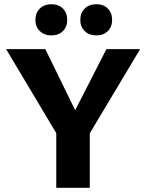

<svg xmlns="http://www.w3.org/2000/svg" viewBox="-20 -891 694 911"><path d="M268 -224 9 -658H195L369 -302ZM247 0V-314H406V0ZM386 -225 303 -302 485 -658H645ZM224 -723Q190 -723 169 -743.5Q148 -764 148 -796Q148 -830 169 -850.5Q190 -871 224 -871Q258 -871 278.5 -850.5Q299 -830 299 -796Q299 -764 278.5 -743.5Q258 -723 224 -723ZM438 -723Q403 -723 382 -743.5Q361 -764 361 -796Q361 -830 382 -850.5Q403 -871 438 -871Q471 -871 491.5 -850.5Q512 -830 512 -796Q512 -764 491.5 -743.5Q471 -723 438 -723Z"/></svg>

Font: Ysabeau Infant ExtraBold
Style: Regular
Weight: 800
Designer: Christian Thalmann (Catharsis Fonts)
Version: Version 2.001;gftools[0.9.30]; featfreeze: ss01,ss02,lnum